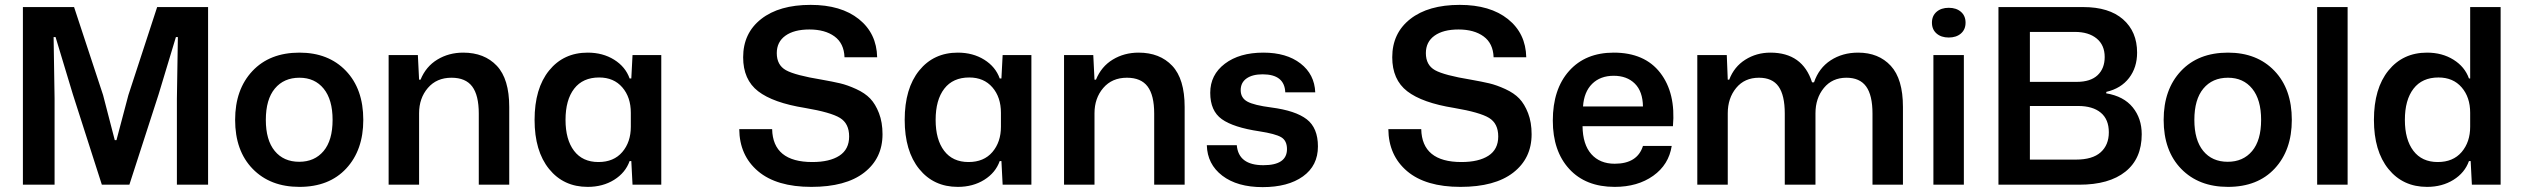

<svg xmlns="http://www.w3.org/2000/svg" viewBox="-20 -758 10350 788"><path d="M74 0V-729H284L403 -368L451 -183H458L507 -368L625 -729H834V0H706V-353L710 -606H702L631 -371L511 0H398L279 -371L208 -606H200L204 -353V0Z M1209 9Q1089 9 1017 -65Q945 -139 945 -266Q945 -391 1016 -466.5Q1087 -542 1209 -542Q1328 -542 1399.5 -467.5Q1471 -393 1471 -266Q1471 -142 1401 -66.5Q1331 9 1209 9ZM1208 -94Q1271 -94 1308 -138Q1345 -182 1345 -266Q1345 -349 1308.5 -394Q1272 -439 1209 -439Q1145 -439 1108 -394.5Q1071 -350 1071 -266Q1071 -183 1107.5 -138.5Q1144 -94 1208 -94Z M1575 0V-532H1695L1700 -431H1706Q1728 -485 1775 -513.5Q1822 -542 1881 -542Q1968 -542 2019 -488Q2070 -434 2070 -319V0H1945V-292Q1945 -367 1918 -403Q1891 -439 1833 -439Q1772 -439 1736 -397Q1700 -355 1700 -293V0Z M2392 9Q2293 9 2233.5 -64.5Q2174 -138 2174 -266Q2174 -395 2233.5 -468.5Q2293 -542 2392 -542Q2454 -542 2500.5 -513Q2547 -484 2564 -436H2571L2576 -532H2694V0H2576L2571 -97H2564Q2547 -49 2500.5 -20Q2454 9 2392 9ZM2436 -93Q2499 -93 2534 -134Q2569 -175 2569 -238V-295Q2569 -359 2534 -399.5Q2499 -440 2439 -440Q2372 -440 2336.5 -394Q2301 -348 2301 -266Q2301 -185 2336 -139Q2371 -93 2436 -93Z M3310 9Q3167 9 3091 -55.5Q3015 -120 3014 -228H3149Q3152 -93 3314 -93Q3385 -93 3425 -119Q3465 -145 3465 -198Q3465 -251 3427.5 -274Q3390 -297 3284 -315Q3153 -336 3091.5 -383.5Q3030 -431 3030 -523Q3030 -622 3104 -680Q3178 -738 3307 -738Q3432 -738 3505 -679.5Q3578 -621 3580 -523H3446Q3444 -580 3405 -608.5Q3366 -637 3302 -637Q3239 -637 3203.5 -611.5Q3168 -586 3168 -540Q3168 -491 3205.5 -470Q3243 -449 3353 -431Q3398 -423 3428 -416Q3458 -409 3494 -392.5Q3530 -376 3551.5 -353.5Q3573 -331 3587.5 -293.5Q3602 -256 3602 -207Q3602 -108 3526.5 -49.5Q3451 9 3310 9Z M3911 9Q3812 9 3752.5 -64.5Q3693 -138 3693 -266Q3693 -395 3752.5 -468.5Q3812 -542 3911 -542Q3973 -542 4019.5 -513Q4066 -484 4083 -436H4090L4095 -532H4213V0H4095L4090 -97H4083Q4066 -49 4019.5 -20Q3973 9 3911 9ZM3955 -93Q4018 -93 4053 -134Q4088 -175 4088 -238V-295Q4088 -359 4053 -399.5Q4018 -440 3958 -440Q3891 -440 3855.5 -394Q3820 -348 3820 -266Q3820 -185 3855 -139Q3890 -93 3955 -93Z M4347 0V-532H4467L4472 -431H4478Q4500 -485 4547 -513.5Q4594 -542 4653 -542Q4740 -542 4791 -488Q4842 -434 4842 -319V0H4717V-292Q4717 -367 4690 -403Q4663 -439 4605 -439Q4544 -439 4508 -397Q4472 -355 4472 -293V0Z M4933 -162H5056Q5063 -80 5165 -80Q5262 -80 5262 -146Q5262 -181 5238 -195Q5214 -209 5149 -219Q5042 -235 4994.5 -269Q4947 -303 4947 -377Q4947 -451 5007 -496.5Q5067 -542 5165 -542Q5260 -542 5317.5 -497.5Q5375 -453 5378 -379H5255Q5252 -453 5162 -453Q5120 -453 5096 -436Q5072 -419 5072 -388Q5072 -356 5099.5 -341Q5127 -326 5197 -317Q5297 -304 5343 -268.5Q5389 -233 5389 -157Q5389 -78 5327.5 -34Q5266 10 5162 10Q5058 10 4996.5 -37Q4935 -84 4933 -162Z M5974 9Q5831 9 5755 -55.5Q5679 -120 5678 -228H5813Q5816 -93 5978 -93Q6049 -93 6089 -119Q6129 -145 6129 -198Q6129 -251 6091.5 -274Q6054 -297 5948 -315Q5817 -336 5755.5 -383.5Q5694 -431 5694 -523Q5694 -622 5768 -680Q5842 -738 5971 -738Q6096 -738 6169 -679.5Q6242 -621 6244 -523H6110Q6108 -580 6069 -608.5Q6030 -637 5966 -637Q5903 -637 5867.5 -611.5Q5832 -586 5832 -540Q5832 -491 5869.5 -470Q5907 -449 6017 -431Q6062 -423 6092 -416Q6122 -409 6158 -392.5Q6194 -376 6215.5 -353.5Q6237 -331 6251.5 -293.5Q6266 -256 6266 -207Q6266 -108 6190.5 -49.5Q6115 9 5974 9Z M6607 9Q6488 9 6420.5 -64.5Q6353 -138 6353 -263Q6353 -392 6420 -467Q6487 -542 6603 -542Q6730 -542 6794 -459Q6858 -376 6846 -240H6475Q6476 -165 6511 -125.5Q6546 -86 6607 -86Q6700 -86 6723 -159H6841Q6829 -82 6765 -36.5Q6701 9 6607 9ZM6477 -321H6723Q6722 -383 6689.5 -415Q6657 -447 6603 -447Q6548 -447 6514.5 -414Q6481 -381 6477 -321Z M6946 0V-532H7067L7071 -431H7077Q7097 -484 7143 -513Q7189 -542 7246 -542Q7378 -542 7417 -420H7425Q7445 -479 7493.5 -510.5Q7542 -542 7606 -542Q7690 -542 7740 -488Q7790 -434 7790 -319V0H7665V-292Q7665 -367 7639 -403Q7613 -439 7558 -439Q7500 -439 7465.5 -397Q7431 -355 7431 -293V0H7305V-292Q7305 -367 7279.5 -403Q7254 -439 7199 -439Q7140 -439 7105.5 -397Q7071 -355 7071 -293V0Z M7915 0V-532H8040V0ZM8028 -620.5Q8009 -604 7978 -604Q7947 -604 7928 -620.5Q7909 -637 7909 -665Q7909 -693 7928 -709.5Q7947 -726 7978 -726Q8009 -726 8028 -709.5Q8047 -693 8047 -665Q8047 -637 8028 -620.5Z M8182 0V-729H8530Q8636 -729 8693.5 -678.5Q8751 -628 8751 -542Q8751 -481 8718 -438Q8685 -395 8625 -381L8624 -375Q8696 -363 8733 -317.5Q8770 -272 8770 -207Q8770 -107 8703 -53.5Q8636 0 8514 0ZM8500 -103Q8568 -103 8601.5 -133Q8635 -163 8635 -215Q8635 -268 8602 -295.5Q8569 -323 8509 -323H8311V-103ZM8311 -422H8503Q8560 -422 8589 -449.5Q8618 -477 8618 -524Q8618 -573 8585 -600Q8552 -627 8496 -627H8311Z M9124 9Q9004 9 8932 -65Q8860 -139 8860 -266Q8860 -391 8931 -466.5Q9002 -542 9124 -542Q9243 -542 9314.5 -467.5Q9386 -393 9386 -266Q9386 -142 9316 -66.5Q9246 9 9124 9ZM9123 -94Q9186 -94 9223 -138Q9260 -182 9260 -266Q9260 -349 9223.5 -394Q9187 -439 9124 -439Q9060 -439 9023 -394.5Q8986 -350 8986 -266Q8986 -183 9022.5 -138.5Q9059 -94 9123 -94Z M9490 0V-729H9615V0Z M9941 9Q9842 9 9782.5 -64.5Q9723 -138 9723 -266Q9723 -395 9782.5 -468.5Q9842 -542 9941 -542Q10003 -542 10049.5 -513Q10096 -484 10113 -436H10118V-729H10243V0H10125L10120 -97H10113Q10096 -49 10049.5 -20Q10003 9 9941 9ZM9985 -93Q10048 -93 10083 -134Q10118 -175 10118 -238V-295Q10118 -359 10083 -399.5Q10048 -440 9988 -440Q9921 -440 9885.5 -394Q9850 -348 9850 -266Q9850 -185 9885 -139Q9920 -93 9985 -93Z"/></svg>

Font: Mona Sans SemiBold
Style: Regular
Weight: 600
Designer: Deni Anggara
Foundry: GitHub
Version: Version 2.000;Glyphs 3.2.3 (3260)